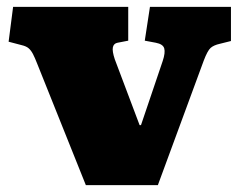

<svg xmlns="http://www.w3.org/2000/svg" viewBox="-20 -537 694 557"><path d="M229 0 88 -352Q81 -370 75.5 -380.5Q70 -391 63 -397Q56 -403 43 -406L5 -416L18 -517H352V-419L321 -413Q310 -411 307.5 -400Q305 -389 313 -365L385 -174H389L452 -360Q460 -384 456.5 -396.5Q453 -409 432 -413L400 -419L415 -517H650V-418L618 -410Q600 -406 591 -398Q582 -390 571 -361L438 0Z"/></svg>

Font: Literata Black
Style: Regular
Weight: 900
Designer: Latin by Veronika Burian and Jose Scaglione. Greek by Irene Vlachou. Cyrillic by Vera Evstafieva.
Foundry: TypeTogether
Version: Version 3.103;gftools[0.9.29]